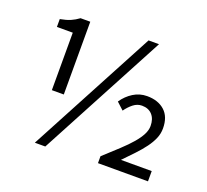

<svg xmlns="http://www.w3.org/2000/svg" viewBox="-118 -811 1043 967"><g transform="rotate(20 404.0 -328.0)"><path d="M493 0V-37Q538 -78 573 -110.5Q608 -143 631 -170Q654 -197 666 -220.5Q678 -244 678 -266Q678 -304 658 -326Q638 -348 603 -348Q578 -348 557 -331.5Q536 -315 519 -291L481 -326Q504 -360 537.5 -381Q571 -402 611 -402Q670 -402 705.5 -370Q741 -338 741 -276Q741 -248 730 -222Q719 -196 699.5 -169.5Q680 -143 653.5 -115Q627 -87 596 -55H761V0ZM149 -266V-574H64V-616Q97 -622 119 -631.5Q141 -641 161 -656H213V-266ZM159 12 521 -668H577L215 12Z"/></g></svg>

Font: TypoPRO Source Sans Pro
Style: Regular
Weight: 400
Designer: Paul D. Hunt
Foundry: Adobe Systems Incorporated
Version: Version 2.020;PS 2.000;hotconv 1.0.86;makeotf.lib2.5.63406